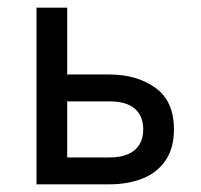

<svg xmlns="http://www.w3.org/2000/svg" viewBox="-20 -480 523 500"><path d="M155 -460V-286H265Q336 -286 384.5 -251.5Q433 -217 433 -143Q433 -94 411 -62Q389 -30 351 -15Q313 0 265 0H75V-460ZM155 -70H265Q294 -70 313.5 -78.5Q333 -87 343 -103.5Q353 -120 353 -143Q353 -178 331 -197Q309 -216 265 -216H155Z"/></svg>

Font: Jost
Style: Regular
Weight: 400
Version: Version 3.710